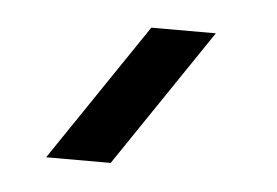

<svg xmlns="http://www.w3.org/2000/svg" viewBox="-29 -754 351 243"><g transform="rotate(5 147.0 -632.5)"><path d="M118.6 -545 236.9 -720H154.9L36.6 -545Z"/></g></svg>

Font: Manrope
Style: SemiBoldItalic
Weight: 600
Italic angle: -15°
Designer: Mikhail Sharanda
Foundry: Mikhail Sharanda
Version: Version 4.502;hotconv 1.0.109;makeotfexe 2.5.65596